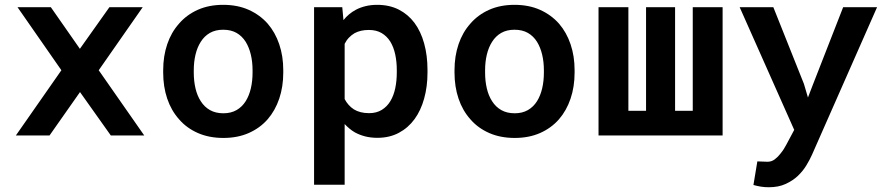

<svg xmlns="http://www.w3.org/2000/svg" viewBox="-20 -558 3641 791"><path d="M309.1 -356.9 189.5 -528.3H52.2L232.9 -268.6L45.4 0H184.1L309.6 -178.7L436.5 0H574.2L386.7 -268.6L567.9 -528.3H430.7Z M652.3 -269V-258.8Q652.3 -200.7 668.9 -151.6Q685.5 -102.5 717.8 -66.4Q749 -30.3 795.2 -10Q841.3 10.3 900.4 10.3Q959 10.3 1004.9 -10Q1050.8 -30.3 1082.5 -66.4Q1113.8 -102.5 1130.4 -151.6Q1147 -200.7 1147 -258.8V-269Q1147 -326.7 1130.4 -375.7Q1113.8 -424.8 1082.5 -460.9Q1050.3 -497.1 1004.4 -517.6Q958.5 -538.1 899.4 -538.1Q840.8 -538.1 794.9 -517.6Q749 -497.1 717.8 -460.9Q685.5 -424.8 668.9 -375.7Q652.3 -326.7 652.3 -269ZM778.3 -258.8V-269Q778.3 -302.7 785.4 -332.8Q792.5 -362.8 807.1 -385.7Q821.8 -409.2 844.7 -422.4Q867.7 -435.5 899.4 -435.5Q931.6 -435.5 954.6 -422.4Q977.5 -409.2 992.2 -385.7Q1006.3 -362.8 1013.4 -332.8Q1020.5 -302.7 1020.5 -269V-258.8Q1020.5 -224.1 1013.4 -193.8Q1006.3 -163.6 992.2 -141.1Q977.5 -117.7 954.6 -104.5Q931.6 -91.3 900.4 -91.3Q868.2 -91.3 845 -104.5Q821.8 -117.7 807.1 -141.1Q792.5 -163.6 785.4 -193.8Q778.3 -224.1 778.3 -258.8Z M1273.9 203.1H1399.9V-46.9Q1409.7 -36.6 1419.9 -28.1Q1430.2 -19.5 1441.9 -12.7Q1461.4 -2 1484.4 3.9Q1507.3 9.8 1534.7 9.8Q1584.5 9.8 1623 -10.7Q1661.6 -31.2 1688 -67.4Q1713.9 -103 1727.5 -152.3Q1741.2 -201.7 1741.2 -258.8V-269.5Q1741.2 -329.1 1727.5 -378.7Q1713.9 -428.2 1687.5 -463.9Q1661.1 -499 1622.6 -518.6Q1584 -538.1 1533.7 -538.1Q1508.3 -538.1 1486.1 -532.7Q1463.9 -527.3 1445.8 -517.6Q1431.2 -509.8 1418.5 -499.3Q1405.8 -488.8 1395 -475.1L1390.1 -528.3H1273.9ZM1614.7 -269.5V-259.3Q1614.7 -225.1 1608.4 -194.8Q1602.1 -164.6 1588.4 -141.6Q1574.7 -118.7 1552.7 -105.2Q1530.8 -91.8 1500.5 -91.8Q1481.4 -91.8 1465.6 -95.9Q1449.7 -100.1 1438 -107.4Q1425.8 -115.2 1416.3 -126Q1406.7 -136.7 1399.9 -149.9V-377.4Q1407.2 -392.1 1417.5 -402.8Q1427.7 -413.6 1440.9 -421.4Q1452.6 -427.7 1467.3 -431.2Q1481.9 -434.6 1499.5 -434.6Q1530.3 -434.6 1552 -421.9Q1573.7 -409.2 1587.9 -386.7Q1601.6 -364.3 1608.2 -334Q1614.7 -303.7 1614.7 -269.5Z M1852.5 -269V-258.8Q1852.5 -200.7 1869.1 -151.6Q1885.7 -102.5 1918 -66.4Q1949.2 -30.3 1995.4 -10Q2041.5 10.3 2100.6 10.3Q2159.2 10.3 2205.1 -10Q2251 -30.3 2282.7 -66.4Q2314 -102.5 2330.6 -151.6Q2347.2 -200.7 2347.2 -258.8V-269Q2347.2 -326.7 2330.6 -375.7Q2314 -424.8 2282.7 -460.9Q2250.5 -497.1 2204.6 -517.6Q2158.7 -538.1 2099.6 -538.1Q2041 -538.1 1995.1 -517.6Q1949.2 -497.1 1918 -460.9Q1885.7 -424.8 1869.1 -375.7Q1852.5 -326.7 1852.5 -269ZM1978.5 -258.8V-269Q1978.5 -302.7 1985.6 -332.8Q1992.7 -362.8 2007.3 -385.7Q2022 -409.2 2044.9 -422.4Q2067.9 -435.5 2099.6 -435.5Q2131.8 -435.5 2154.8 -422.4Q2177.7 -409.2 2192.4 -385.7Q2206.5 -362.8 2213.6 -332.8Q2220.7 -302.7 2220.7 -269V-258.8Q2220.7 -224.1 2213.6 -193.8Q2206.5 -163.6 2192.4 -141.1Q2177.7 -117.7 2154.8 -104.5Q2131.8 -91.3 2100.6 -91.3Q2068.4 -91.3 2045.2 -104.5Q2022 -117.7 2007.3 -141.1Q1992.7 -163.6 1985.6 -193.8Q1978.5 -224.1 1978.5 -258.8Z M2568.8 -528.3H2445.8V0H2957V-528.3H2834V-101.6H2761.2V-528.3H2641.6V-101.6H2568.8Z M3147.5 213.4Q3187.5 213.4 3217 199.7Q3246.6 186 3267.1 166.5Q3288.1 146.5 3302.2 123Q3316.4 99.6 3325.2 79.6L3593.3 -528.3H3453.6L3329.6 -210.9L3308.6 -156.2L3292 -212.4L3166 -528.3H3027.3L3252 -22.9L3219.7 37.6Q3213.9 48.3 3209 56.2Q3204.1 64 3194.3 76.2Q3185.1 88.4 3171.9 98.4Q3158.7 108.4 3142.1 108.4Q3134.8 108.4 3122.1 107.7Q3109.4 106.9 3100.1 106.9L3084 204.1Q3099.6 208.5 3114.5 210.9Q3129.4 213.4 3147.5 213.4Z"/></svg>

Font: Roboto Mono SemiBold
Style: Regular
Weight: 600
Monospace: yes
Designer: Google
Version: Version 3.000